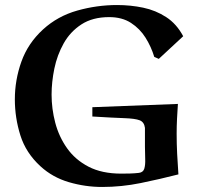

<svg xmlns="http://www.w3.org/2000/svg" viewBox="-20 -729 784 763"><path d="M347 -266V-303L687 -316Q685 -287 683.5 -257.5Q682 -228 682 -198Q682 -158 684 -117.5Q686 -77 689 -36Q615 -17 539 -1.5Q463 14 386 14Q319 14 254 -5Q189 -24 141 -68Q83 -121 61 -191Q39 -261 39 -334Q39 -411 65 -484Q91 -557 151 -612Q209 -665 287 -687Q365 -709 445 -709Q499 -709 549 -698.5Q599 -688 640.5 -661Q682 -634 708 -585L611 -495L593 -503Q581 -543 558.5 -579Q536 -615 500.5 -638Q465 -661 414 -661Q348 -661 303.5 -632Q259 -603 233 -556.5Q207 -510 196 -456.5Q185 -403 185 -353Q185 -297 199.5 -241.5Q214 -186 246.5 -140Q279 -94 332 -66.5Q385 -39 462 -39Q479 -39 497 -39.5Q515 -40 532 -42Q549 -44 553.5 -59Q558 -74 557 -97.5Q556 -121 556 -146V-221Q553 -244 535 -251Q517 -258 473 -259.5Q429 -261 347 -266Z"/></svg>

Font: Aref Ruqaa Ink
Style: Bold
Weight: 700
Designer: Abdullah Aref
Version: Version 1.005